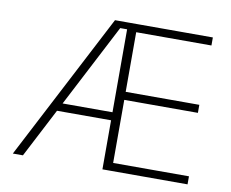

<svg xmlns="http://www.w3.org/2000/svg" viewBox="-72 -731 992 823"><g transform="rotate(10 424.0 -319.5)"><path d="M32.5 0 364.5 -639H431V-609.5H392.5L76.5 0ZM172.5 -213.5V-248.5H436.5V-213.5ZM435 0V-35H793V0ZM422.5 0V-639H463V0ZM445 -309.5V-344.5H783.5V-309.5ZM434 -604V-639H790.5V-604Z"/></g></svg>

Font: Anek Tamil Medium ExtraLight
Style: Regular
Weight: 250
Version: Version 1.003